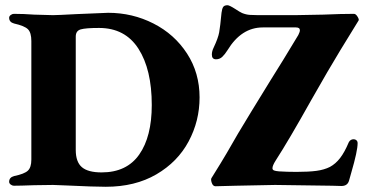

<svg xmlns="http://www.w3.org/2000/svg" viewBox="-20 -708 1404 735"><path d="M235 2 183 0 111 1Q57 3 33 3Q27 3 21 -1.5Q15 -6 15 -12Q15 -29 34 -34Q73 -42 86.5 -54.5Q100 -67 100 -97V-551Q100 -583 87 -596Q74 -609 34 -618Q15 -623 15 -640Q15 -646 21 -650.5Q27 -655 33 -655Q70 -655 111 -652Q165 -650 183 -650Q199 -650 273 -654Q383 -659 394 -659Q487 -659 567.5 -618Q648 -577 696 -503Q744 -429 744 -335Q744 -245 702 -166.5Q660 -88 578.5 -40.5Q497 7 385 7Q340 7 235 2ZM561 -306Q561 -442 510 -521.5Q459 -601 359 -601Q308 -601 289 -595.5Q270 -590 270 -568V-134Q270 -88 293.5 -68Q317 -48 369 -48Q465 -48 513 -116.5Q561 -185 561 -306ZM1252 3 1033 0 882 3 805 5Q795 5 790.5 -8.5Q786 -22 790 -27Q830 -91 848 -122Q888 -193 941.5 -280Q995 -367 1014 -398Q1062 -474 1122 -574Q1128 -586 1128 -592Q1128 -603 1113 -603H1050H986Q904 -603 851 -516Q841 -500 831 -490.5Q821 -481 807 -481Q791 -481 791 -499Q791 -512 798 -526Q815 -562 819 -584Q823 -606 828 -659Q830 -675 834.5 -681.5Q839 -688 851 -688Q858 -688 880 -674Q898 -662 907 -658Q922 -652 936.5 -651Q951 -650 968 -650Q985 -650 993 -650H1109L1217 -652Q1287 -655 1335 -655Q1342 -655 1348.5 -644.5Q1355 -634 1353 -630L1283 -516Q1239 -444 1171 -324Q1086 -172 1035 -93Q1023 -74 1023 -64Q1023 -58 1029 -55.5Q1035 -53 1048 -52Q1078 -50 1115 -50Q1162 -50 1191.5 -54Q1221 -58 1243 -69Q1265 -81 1282 -103Q1299 -125 1315 -163Q1321 -175 1334 -175Q1340 -175 1344.5 -171Q1349 -167 1349 -160Q1349 -130 1325 -48L1316 -16Q1310 4 1287 4Z"/></svg>

Font: EB Garamond ExtraBold
Style: Regular
Weight: 800
Designer: Georg Duffner and Octavio Pardo
Foundry: Georg Duffner
Version: Version 1.000